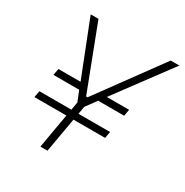

<svg xmlns="http://www.w3.org/2000/svg" viewBox="-162 -831 926 962"><g transform="rotate(30 301.0 -350.0)"><path d="M202 0H243L278 -200H461L468 -238H285L293 -283L338 -344H488L495 -382H366L602 -700H552L283 -332H275L134 -700H89L214 -382H86L79 -344H228L252 -284L244 -238H59L52 -200H237Z"/></g></svg>

Font: Fixel Text 20240404 ExtraLight
Style: Italic
Weight: 200
Width: 4
Italic angle: -10°
Designer: AlfaBravo + MacPaw
Foundry: Kyrylo Tkachov, Marchela Mozhyna, Serhii Makarenko, Maria Weinstein, Zakhar Kryvoshyya
Version: Version 1.211;Glyphs 3.2 (3225)